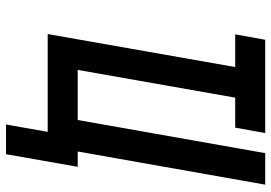

<svg xmlns="http://www.w3.org/2000/svg" viewBox="-152 -613 904 640"><g transform="rotate(90 300.0 -293.0)"><path d="M536 -100 494 139H395L419.5 0H93.5L203.5 -625H94.5L112.5 -725H423.5L405.5 -625H305.5L213 -100H380L490.5 -725H595.5L485 -100Z"/></g></svg>

Font: JuliaMono Italic
Style: Regular
Weight: 400
Italic angle: -9°
Monospace: yes
Designer: cormullion
Foundry: corm
Version: Version 0.049; ttfautohint (v1.8.4)